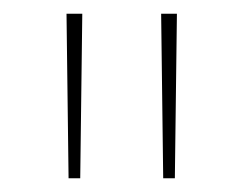

<svg xmlns="http://www.w3.org/2000/svg" viewBox="-20 -701 355 280"><path d="M80 -441 77 -681H100L97 -441ZM218 -441 215 -681H238L235 -441Z"/></svg>

Font: Fira Sans Condensed Thin
Style: Regular
Weight: 250
Width: 3
Designer: Carrois Corporate & Edenspiekermann AG
Foundry: Carrois Corporate GbR & Edenspiekermann AG
Version: Version 4.203